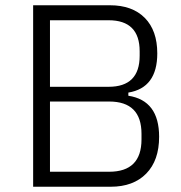

<svg xmlns="http://www.w3.org/2000/svg" viewBox="-20 -710 690 730"><path d="M106 0V-690H398Q483 -690 530.5 -642Q578 -594 578 -507Q578 -376 468 -358V-346Q585 -328 585 -190Q585 -100 536 -50Q487 0 401 0ZM395 -57Q518 -57 518 -180V-201Q518 -324 395 -324H170V-57ZM393 -380Q511 -380 511 -498V-515Q511 -633 393 -633H170V-380Z"/></svg>

Font: Mozilla Text ExtraLight
Style: Regular
Weight: 200
Designer: Studio DRAMA
Foundry: Studio DRAMA
Version: Version 1.000